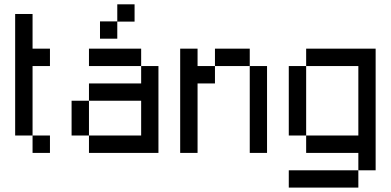

<svg xmlns="http://www.w3.org/2000/svg" viewBox="-20 -704 1800 884"><path d="M210 -399.9H129.9V-80.1H49.8V-639.6H129.9V-480H210ZM210 0H129.9V-80.1H210Z M629.9 -399.9H709.5V0H389.6V-80.1H629.9V-240.2H389.6V-319.8H629.9ZM389.6 -80.1H309.6V-240.2H389.6ZM629.9 -399.9H389.6V-480H629.9ZM520 -604.5V-525.9H440.4V-605.5H520V-684.1H599.6V-604.5Z M889.6 -480V-399.9H969.7V-319.8H889.6V0H809.6V-480ZM1209.5 0H1129.9V-399.9H1209.5ZM1129.9 -399.9H969.7V-480H1129.9Z M1629.9 159.7H1309.6V80.1H1629.9ZM1389.6 -80.1H1309.6V-399.9H1389.6ZM1389.6 -480H1709.5V80.1H1629.9V0H1389.6V-80.1H1629.9V-399.9H1389.6Z"/></svg>

Font: W95FA
Style: Regular
Weight: 400
Designer: FontsArena.com
Foundry: Alina Sava
Version: Version 1.002;Fontself Maker 3.4.0